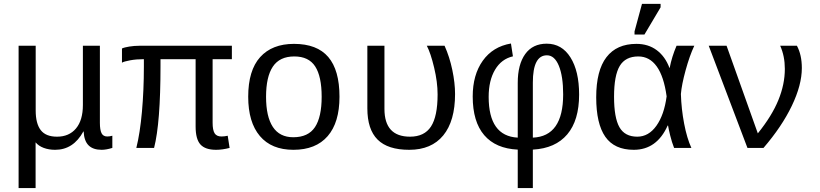

<svg xmlns="http://www.w3.org/2000/svg" viewBox="-20 -765 4241 993"><path d="M76.2 207.5V-528.3H164.6V-193.4Q164.6 -126 190.7 -92Q216.8 -58.1 274.9 -58.1Q337.4 -58.1 373 -100.6Q408.7 -143.1 408.7 -222.2V-528.3H496.6V-129.9Q496.6 -93.3 505.1 -76.2Q513.7 -59.1 534.7 -59.1Q546.9 -59.1 561 -63V0Q529.3 9.8 505.9 9.8Q461.4 9.8 438.2 -13.2Q415 -36.1 412.6 -85H411.1Q359.4 9.8 265.1 9.8Q232.4 9.8 205.8 -0.2Q179.2 -10.3 164.1 -28.8V207.5Z M1079.6 -459V-129.9Q1079.6 -92.8 1089.8 -75.9Q1100.1 -59.1 1125.5 -59.1Q1140.6 -59.1 1157.7 -63L1167.5 0Q1129.9 9.8 1097.7 9.8Q1041.5 9.8 1016.6 -17.8Q991.7 -45.4 991.7 -110.8V-459H810.1V-423.8Q810.1 -129.4 776.9 0H685.1Q704.1 -75.7 714.1 -187Q724.1 -298.3 724.1 -419.9V-459Q685.1 -459 653.3 -453.1Q621.6 -447.3 610.8 -440.9V-514.2Q622.6 -520 648.7 -524.2Q674.8 -528.3 700.2 -528.3H1179.2V-459Z M1735.8 -264.6Q1735.8 -131.3 1674.6 -60.8Q1613.3 9.8 1497.6 9.8Q1384.3 9.8 1324 -61.5Q1263.7 -132.8 1263.7 -264.6Q1263.7 -400.9 1325.4 -469.5Q1387.2 -538.1 1500.5 -538.1Q1619.6 -538.1 1677.7 -470.2Q1735.8 -402.3 1735.8 -264.6ZM1643.6 -264.6Q1643.6 -369.6 1610.1 -421.4Q1576.7 -473.1 1502 -473.1Q1426.3 -473.1 1391.1 -420.4Q1356 -367.7 1356 -264.6Q1356 -162.1 1391.1 -108.6Q1426.3 -55.2 1496.6 -55.2Q1574.2 -55.2 1608.9 -107.4Q1643.6 -159.7 1643.6 -264.6Z M2333.5 -278.8Q2333.5 -139.2 2272.5 -64.7Q2211.4 9.8 2096.7 9.8Q1985.8 9.8 1932.9 -43Q1879.9 -95.7 1879.9 -204.6V-528.3H1968.3V-201.7Q1968.3 -58.1 2100.6 -58.1Q2174.8 -58.1 2209 -110.6Q2243.2 -163.1 2243.2 -276.9Q2243.2 -340.3 2225.3 -415.3Q2207.5 -490.2 2187.5 -528.3H2279.3Q2305.2 -470.7 2319.3 -403.3Q2333.5 -335.9 2333.5 -278.8Z M2975.1 -275.9Q2975.1 -142.6 2913.8 -70.1Q2852.5 2.4 2735.8 8.8V207.5H2657.7V8.8Q2543.9 3.4 2484.4 -65.9Q2424.8 -135.3 2424.8 -266.1Q2424.8 -377.9 2476.8 -450.9Q2528.8 -523.9 2622.6 -540L2632.8 -473.6Q2573.2 -460 2540.3 -404.3Q2507.3 -348.6 2507.3 -264.2Q2507.3 -61 2657.7 -53.2V-336.4Q2657.7 -431.6 2696.3 -485.4Q2734.9 -539.1 2807.6 -539.1Q2885.7 -539.1 2930.4 -468Q2975.1 -397 2975.1 -275.9ZM2892.6 -276.9Q2892.6 -370.1 2870.4 -424.6Q2848.1 -479 2808.6 -479Q2735.8 -479 2735.8 -337.9V-53.2Q2892.6 -59.6 2892.6 -276.9Z M3433.1 -115.7Q3377 9.8 3257.8 9.8Q3157.7 9.8 3110.6 -57.6Q3063.5 -125 3063.5 -261.7Q3063.5 -400.4 3116.5 -469.2Q3169.4 -538.1 3271.5 -538.1Q3333 -538.1 3376.7 -505.4Q3420.4 -472.7 3442.4 -413.6H3443.4Q3454.6 -471.7 3479 -528.3H3570.8Q3546.4 -476.6 3525.9 -401.6Q3505.4 -326.7 3501.5 -278.8Q3503.9 -200.7 3518.3 -125.5Q3532.7 -50.3 3555.7 0H3466.3Q3454.6 -29.8 3446 -64.7Q3437.5 -99.6 3435.1 -115.7ZM3155.8 -264.6Q3155.8 -156.2 3183.6 -107.2Q3211.4 -58.1 3275.9 -58.1Q3334.5 -58.1 3374.8 -114.5Q3415 -170.9 3427.7 -266.6Q3413.6 -369.6 3376.5 -421.4Q3339.4 -473.1 3281.2 -473.1Q3214.8 -473.1 3185.3 -424.1Q3155.8 -375 3155.8 -264.6ZM3261.7 -586.4V-602.5L3300.3 -745.1H3396.5V-727.1L3313 -586.4Z M4127 -413.1Q4127 -325.7 4075.2 -217.8Q4023.4 -109.9 3928.7 0H3845.7L3645.5 -528.3H3737.8L3899.4 -75.2Q3972.2 -165.5 4005.6 -247.3Q4039.1 -329.1 4039.1 -408.7Q4039.1 -474.6 4015.1 -528.3H4101.6Q4127 -481 4127 -413.1Z"/></svg>

Font: Liberation Mono
Style: Regular
Weight: 400
Monospace: yes
Designer: Steve Matteson
Foundry: Ascender Corporation
Version: Version 2.1.5